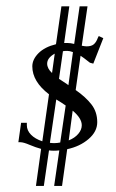

<svg xmlns="http://www.w3.org/2000/svg" viewBox="-20 -573 373 618"><path d="M39.1 -115.2 47.9 -177.7H66.4V-169.9Q66.4 -153.3 79.6 -139.6Q92.8 -126 116.2 -118.2L137.7 -269.5Q84 -310.5 84 -359.4Q84 -381.8 104 -401.9Q124 -421.9 160.2 -430.7L177.7 -552.7H203.1L186.5 -434.6Q192.4 -434.6 197.3 -434.6Q207 -434.6 218.8 -431.6L236.3 -552.7H261.7L243.2 -425.8Q253.9 -423.8 258.8 -423.8Q274.4 -423.8 282.2 -430.7Q290 -437.5 294.9 -451.2L297.9 -457L312.5 -450.2L280.3 -368.2L269.5 -371.1Q246.1 -389.6 239.3 -393.6L223.6 -283.2Q255.9 -260.7 274.4 -236.8Q293 -212.9 293 -179.7Q293 -149.4 265.1 -125.5Q237.3 -101.6 196.3 -92.8L179.7 25.4H154.3L170.9 -88.9Q162.1 -87.9 153.3 -87.9Q145.5 -87.9 137.7 -88.9L121.1 25.4H95.7L112.3 -93.8Q94.7 -98.6 76.2 -106.4Q55.7 -115.2 45.9 -115.2ZM140.6 -113.3Q147.5 -112.3 154.3 -112.3Q164.1 -112.3 173.8 -114.3L191.4 -233.4L176.8 -243.2Q167 -249 161.1 -252.9ZM201.2 -121.1Q220.7 -128.9 231.9 -142.1Q243.2 -155.3 243.2 -169.9Q243.2 -192.4 213.9 -216.8ZM169.9 -319.3Q178.7 -313.5 196.3 -301.8L200.2 -298.8L214.8 -405.3Q204.1 -409.2 196.3 -409.2Q187.5 -409.2 182.6 -408.2ZM131.8 -368.2Q131.8 -352.5 147.5 -337.9L156.2 -400.4Q131.8 -386.7 131.8 -368.2Z"/></svg>

Font: Kleymisska
Style: Regular
Weight: 500
Italic angle: -8°
Designer: gluk
Foundry: gluk
Version: Version 0.298